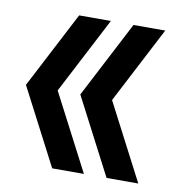

<svg xmlns="http://www.w3.org/2000/svg" viewBox="-62 -619 553 596"><g transform="rotate(10 214.5 -321.0)"><path d="M312.1 -562.1H412.1L287.1 -321.4V-320.7L412.1 -80H312.1L187.1 -320.7V-321.4ZM140.7 -562.1H240.7L115.7 -321.4V-320.7L240.7 -80H140.7L15.7 -320.7V-321.4Z"/></g></svg>

Font: Aire Exterior
Style: Regular
Weight: 400
Width: 4
Designer: Jayvee Enaguas (HarvettFox96)
Version: 20190503.02